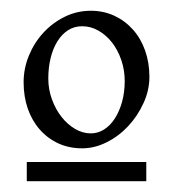

<svg xmlns="http://www.w3.org/2000/svg" viewBox="-20 -623 322 357"><path d="M211.9 -472.2Q211.9 -492.7 205.6 -511.2Q199.2 -529.8 188.5 -543.7Q177.7 -557.6 163.3 -565.9Q148.9 -574.2 132.8 -574.2Q118.2 -574.2 106.7 -566.9Q95.2 -559.6 86.9 -546.4Q78.6 -533.2 74.2 -515.4Q69.8 -497.6 69.8 -477.1Q69.8 -456.5 76.7 -438Q83.5 -419.4 94.5 -405.5Q105.5 -391.6 119.6 -383.3Q133.8 -375 148.9 -375Q162.1 -375 173.6 -382.3Q185.1 -389.6 193.6 -402.8Q202.1 -416 207 -433.8Q211.9 -451.7 211.9 -472.2ZM29.8 -286.1V-321.8H252V-286.1ZM257.8 -480Q257.8 -455.1 246.8 -431.2Q235.8 -407.2 218.3 -388.4Q200.7 -369.6 178.2 -358.4Q155.8 -347.2 132.8 -347.2Q108.4 -347.2 88.4 -356.4Q68.4 -365.7 54 -382.1Q39.6 -398.4 31.7 -420.9Q23.9 -443.4 23.9 -470.2Q23.9 -495.6 33.7 -519.5Q43.5 -543.5 60.5 -562Q77.6 -580.6 100.3 -591.8Q123 -603 148.9 -603Q172.4 -603 192.4 -593.8Q212.4 -584.5 227.1 -568.1Q241.7 -551.8 249.8 -529.1Q257.8 -506.3 257.8 -480Z"/></svg>

Font: Gentium Basic
Style: Regular
Weight: 400
Designer: J. Victor Gaultney and Annie Olsen
Foundry: SIL International
Version: Version 1.100